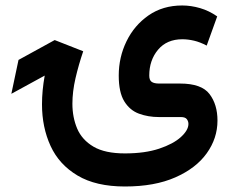

<svg xmlns="http://www.w3.org/2000/svg" viewBox="-20 -428 846 694"><path d="M431.6 246.1Q326.7 246.1 260.3 206.5Q193.8 167 162.8 99.6Q131.8 32.2 131.8 -50.8Q131.8 -100.6 141.6 -154.8L21 -88.9L46.9 -211.4L177.7 -283.2L280.8 -242.7Q264.2 -193.8 252.9 -145.3Q241.7 -96.7 241.7 -53.2Q241.7 -3.9 259 36.9Q276.4 77.6 317.9 102.1Q359.4 126.5 431.6 126.5Q503.9 126.5 555.2 109.4Q606.4 92.3 633.8 67.4Q661.1 42.5 661.1 20Q661.1 10.3 655.3 2.7Q649.4 -4.9 633.8 -4.9H554.7Q515.6 -4.9 482.4 -17.1Q449.2 -29.3 429.2 -61.8Q409.2 -94.2 409.2 -154.8Q409.2 -221.2 437.3 -278.8Q465.3 -336.4 516.8 -372.3Q568.4 -408.2 638.7 -408.2Q670.4 -408.2 703.1 -398.7Q735.8 -389.2 765.1 -368.7L727.1 -263.2Q703.1 -275.9 681.2 -281Q659.2 -286.1 639.2 -286.1Q583 -286.1 551.3 -248.3Q519.5 -210.4 519.5 -154.8Q519.5 -138.2 528.3 -132.1Q537.1 -126 555.7 -126H630.9Q708.5 -126 737.3 -88.1Q766.1 -50.3 766.1 7.8Q766.1 71.8 727.3 126Q688.5 180.2 613.8 213.1Q539.1 246.1 431.6 246.1Z"/></svg>

Font: Vazirmatn UI FD SemiBold
Style: Regular
Weight: 600
Designer: Saber Rastikerdar
Foundry: Saber Rastikerdar
Version: Version 33.003